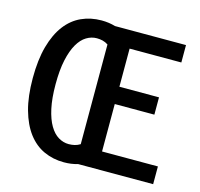

<svg xmlns="http://www.w3.org/2000/svg" viewBox="-112 -899 1074 1031"><g transform="rotate(15 425.0 -383.5)"><path d="M329.1 10.7Q268.6 10.7 217.5 -12.7Q166.5 -36.1 129.6 -84.7Q92.8 -133.3 72 -207.5Q51.3 -281.7 51.3 -383.3Q51.3 -485.8 72 -560.3Q92.8 -634.8 129.6 -683.1Q166.5 -731.4 217.5 -754.6Q268.6 -777.8 329.1 -777.8Q349.6 -777.8 368.7 -775.1Q387.7 -772.5 405.8 -767.1H800.3V-670.4H512.7V-458.5H732.9V-362.3H512.7V-98.6H823.2V0H406.2Q387.7 5.4 368.7 8.1Q349.6 10.7 329.1 10.7ZM329.1 -90.3Q345.7 -90.3 361.6 -94Q377.4 -97.7 392.1 -106.9V-661.1Q377.4 -670.9 361.6 -674.8Q345.7 -678.7 329.1 -678.7Q298.8 -678.7 271.5 -662.1Q244.1 -645.5 223.4 -609.9Q202.6 -574.2 190.4 -518.3Q178.2 -462.4 178.2 -383.3Q178.2 -304.7 190.4 -249Q202.6 -193.4 223.4 -158.2Q244.1 -123 271.5 -106.7Q298.8 -90.3 329.1 -90.3Z"/></g></svg>

Font: Tauri
Style: Regular
Weight: 400
Designer: Yvonne Schüttler
Foundry: Yvonne Schüttler
Version: Version 1.003; ttfautohint (v0.93.8-669f) -l 13 -r 13 -G 200